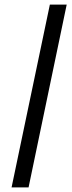

<svg xmlns="http://www.w3.org/2000/svg" viewBox="-20 -749 312 836"><path d="M30.4 67 197.1 -729H270.4L104.4 67Z"/></svg>

Font: Mona Sans ExtraLight
Style: Italic
Weight: 200
Italic angle: -11.6951°
Designer: Deni Anggara
Foundry: GitHub
Version: Version 2.000